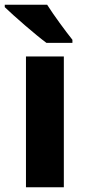

<svg xmlns="http://www.w3.org/2000/svg" viewBox="-42 -786 355 806"><path d="M156 -766H-22V-756C15 -720 108 -639 153 -606H262V-619C234 -654 183 -723 156 -766ZM226 0V-549H67V0Z"/></svg>

Font: Noto Sans Gurmukhi UI SemiCondensed ExtraBold
Style: Regular
Weight: 800
Width: 4
Designer: Jelle Bosma - Monotype Design Team
Foundry: Monotype Imaging Inc.
Version: Version 2.004